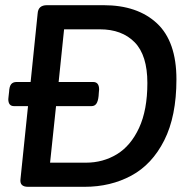

<svg xmlns="http://www.w3.org/2000/svg" viewBox="-20 -720 735 740"><path d="M660 -414Q660 -272 613 -179Q566 -86 486 -43Q406 0 306 0H88Q55 0 59 -30L88 -311H34Q12 -311 12 -338L13 -348L15 -366Q16 -387 23 -395.5Q30 -404 44 -404H98L125 -667Q126 -684 135 -692Q144 -700 161 -700H379Q510 -700 585 -630Q660 -560 660 -414ZM548 -400Q548 -507 499 -557Q450 -607 365 -607H227L206 -404H339Q362 -404 362 -375L361 -364L360 -350Q358 -330 351.5 -320.5Q345 -311 333 -311H196L173 -93H311Q377 -93 430.5 -125.5Q484 -158 516 -227Q548 -296 548 -400Z"/></svg>

Font: Asap-MediumItalic
Style: Italic
Weight: 500
Italic angle: -6°
Designer: Pablo Cosgaya
Foundry: Omnibus-Type
Version: Version 2.000; ttfautohint (v1.8)